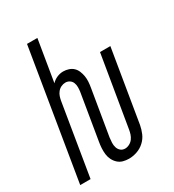

<svg xmlns="http://www.w3.org/2000/svg" viewBox="-180 -838 859 948"><g transform="rotate(-30 250.0 -363.5)"><path d="M276 8Q258 8 242 3.5Q226 -1 214 -12Q202 -23 194.5 -38Q187 -53 185 -70Q183 -87 184 -104.5Q185 -122 188 -139L231 -398Q233 -411 233 -424.5Q233 -438 228.5 -449.5Q224 -461 213.5 -468Q203 -475 190 -475Q178 -475 166 -469.5Q154 -464 145.5 -453.5Q137 -443 133 -431Q129 -419 127 -407L60 0H1L122 -735H181L142 -499Q155 -513 172.5 -520.5Q190 -528 208 -528Q224 -528 239 -523Q254 -518 264.5 -508Q275 -498 281 -483.5Q287 -469 289.5 -453.5Q292 -438 291 -422Q290 -406 287 -389L244 -131Q242 -116 241.5 -102Q241 -88 245 -75Q249 -62 259 -53.5Q269 -45 284 -45Q296 -45 308.5 -51.5Q321 -58 329 -69Q337 -80 341 -92.5Q345 -105 347 -118L414 -520H473L405 -109Q401 -87 391.5 -64.5Q382 -42 363.5 -25Q345 -8 321.5 0Q298 8 276 8Z"/></g></svg>

Font: Iosevka Light
Style: Italic
Weight: 300
Italic angle: -9°
Monospace: yes
Designer: Belleve Invis
Foundry: Belleve Invis
Version: Version 32.5.0; ttfautohint (v1.8.4)